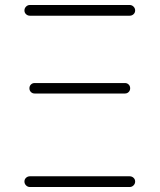

<svg xmlns="http://www.w3.org/2000/svg" viewBox="-20 -750 640 770"><path d="M100 0Q91 0 84.5 -6.5Q78 -13 78 -22Q78 -31 84.5 -37Q91 -43 100 -43H500Q509 -43 515.5 -37Q522 -31 522 -22Q522 -13 515.5 -6.5Q509 0 500 0ZM481 -417Q490 -417 496 -411Q502 -405 502 -396Q502 -387 496 -381Q490 -375 481 -375H119Q110 -375 104 -381Q98 -387 98 -396Q98 -405 104 -411Q110 -417 119 -417ZM100 -687Q91 -687 84.5 -693Q78 -699 78 -708Q78 -717 84.5 -723.5Q91 -730 100 -730H500Q509 -730 515.5 -723.5Q522 -717 522 -708Q522 -699 515.5 -693Q509 -687 500 -687Z"/></svg>

Font: Rounded Mplus 1c Light
Style: Regular
Weight: 300
Version: Version 1.059.20150529